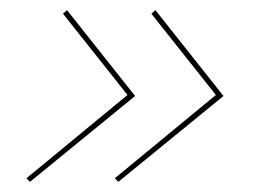

<svg xmlns="http://www.w3.org/2000/svg" viewBox="-20 -400 513 378"><path d="M112 -380 246 -211 39 -42 32 -49 231 -213 104 -373ZM286 -380 420 -211 213 -42 206 -49 405 -213 278 -373Z"/></svg>

Font: EauTestInfant Hairline
Style: Italic
Weight: 250
Italic angle: -12°
Designer: Christian Thalmann (Catharsis Fonts)
Version: Version 0.001;PS 000.001;hotconv 1.0.88;makeotf.lib2.5.64775